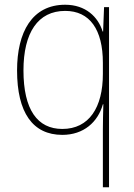

<svg xmlns="http://www.w3.org/2000/svg" viewBox="-20 -558 564 810"><path d="M414 -13V232H440V-528H419L415 -425H413C394 -487 341 -538 255 -538C115 -538 52 -422 52 -261C52 -83 118 11 243 11C333 11 393 -43 414 -118H416C415 -86 414 -39 414 -13ZM243 -14C138 -14 79 -95 79 -261C79 -420 140 -512 255 -512C359 -512 414 -433 414 -293V-246C414 -105 356 -14 243 -14Z"/></svg>

Font: Noto Sans Lao SemiCondensed Thin
Style: Regular
Weight: 100
Width: 4
Designer: Monotype Design Team
Foundry: Monotype Imaging Inc.
Version: Version 2.003